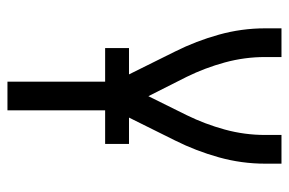

<svg xmlns="http://www.w3.org/2000/svg" viewBox="-150 -410 775 515"><g transform="rotate(90 237.5 -152.5)"><path d="M199 215V-72L189 -92L118 -235Q90 -291 73 -352Q56 -413 56 -476V-520H133V-476Q133 -421 147.5 -368Q162 -315 186 -266L238 -163L289 -266Q313 -315 327.5 -368Q342 -421 342 -476V-520H419V-476Q419 -413 402 -352Q385 -291 357 -235L276 -72V215ZM109 -47V-111H366V-47Z"/></g></svg>

Font: Iosevka QP
Style: Regular
Weight: 400
Designer: Belleve Invis
Foundry: Belleve Invis
Version: Version 20.0.0; ttfautohint (v1.8.4)